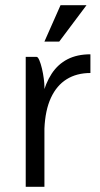

<svg xmlns="http://www.w3.org/2000/svg" viewBox="-20 -719 385 739"><path d="M213 -699H313L208 -559H151ZM328 -438Q275 -438 236.5 -414Q198 -390 176 -342.5Q154 -295 151 -224Q151 -224 145 -224Q139 -224 133 -224Q127 -224 127 -224Q129 -292 142 -345.5Q155 -399 179 -435.5Q203 -472 240 -491Q277 -510 328 -510Q328 -510 328 -502.5Q328 -495 328 -484.5Q328 -474 328 -463.5Q328 -453 328 -445.5Q328 -438 328 -438ZM79 0V-500H121Q126 -500 131.5 -487Q137 -474 141.5 -455Q146 -436 148.5 -416.5Q151 -397 151 -385V0Z"/></svg>

Font: Haskoy
Style: Regular
Weight: 400
Designer: Ertekin Erdin
Foundry: Ertekin Erdin
Version: Version 1.500